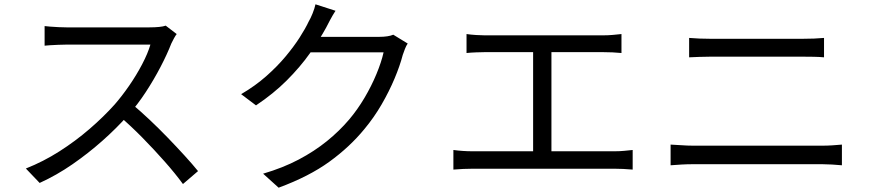

<svg xmlns="http://www.w3.org/2000/svg" viewBox="-20 -827 4040 891"><path d="M800 -669Q795 -663 787.5 -649.5Q780 -636 775 -625Q756 -576 725 -516.5Q694 -457 656 -399Q618 -341 576 -294Q521 -232 455 -173.5Q389 -115 316 -64.5Q243 -14 164 22L100 -45Q181 -77 255.5 -124.5Q330 -172 395.5 -228.5Q461 -285 512 -342Q546 -381 579.5 -429.5Q613 -478 639.5 -528.5Q666 -579 678 -620Q670 -620 640 -620Q610 -620 569 -620Q528 -620 483 -620Q438 -620 397 -620Q356 -620 326.5 -620Q297 -620 288 -620Q271 -620 249.5 -619Q228 -618 210.5 -617Q193 -616 187 -615V-706Q194 -705 212.5 -703.5Q231 -702 252 -701Q273 -700 288 -700Q299 -700 328 -700Q357 -700 397.5 -700Q438 -700 482 -700Q526 -700 566.5 -700Q607 -700 636 -700Q665 -700 674 -700Q699 -700 718.5 -702Q738 -704 749 -708ZM589 -347Q630 -313 673.5 -272Q717 -231 759 -187.5Q801 -144 837 -104.5Q873 -65 899 -33L829 27Q794 -21 745 -76.5Q696 -132 641.5 -187.5Q587 -243 532 -290Z M1872 -625Q1865 -615 1859 -599.5Q1853 -584 1849 -572Q1836 -522 1811 -462.5Q1786 -403 1751 -342.5Q1716 -282 1671 -228Q1603 -145 1508.5 -76.5Q1414 -8 1273 44L1201 -21Q1293 -48 1366 -86.5Q1439 -125 1497 -172Q1555 -219 1600 -272Q1639 -318 1671.5 -373Q1704 -428 1727 -483.5Q1750 -539 1760 -584H1389L1421 -656Q1433 -656 1466 -656Q1499 -656 1541.5 -656Q1584 -656 1626 -656Q1668 -656 1699.5 -656Q1731 -656 1740 -656Q1760 -656 1777 -658.5Q1794 -661 1805 -666ZM1537 -777Q1524 -757 1512 -734.5Q1500 -712 1493 -698Q1463 -643 1418 -579.5Q1373 -516 1311 -454Q1249 -392 1168 -338L1099 -390Q1164 -428 1215 -473Q1266 -518 1304.5 -564Q1343 -610 1370 -652Q1397 -694 1413 -728Q1421 -741 1430.5 -764.5Q1440 -788 1444 -807Z M2145 -669Q2165 -666 2189.5 -664.5Q2214 -663 2229 -663H2779Q2802 -663 2824 -665Q2846 -667 2864 -669V-581Q2845 -583 2822.5 -584Q2800 -585 2779 -585H2229Q2215 -585 2189.5 -584Q2164 -583 2145 -581ZM2454 -82V-619H2539V-82ZM2084 -131Q2106 -128 2128.5 -126.5Q2151 -125 2172 -125H2833Q2856 -125 2876.5 -127Q2897 -129 2916 -131V-40Q2896 -42 2872 -43Q2848 -44 2833 -44H2172Q2152 -44 2129.5 -43Q2107 -42 2084 -40Z M3178 -651Q3202 -649 3227 -648Q3252 -647 3277 -647Q3293 -647 3327 -647Q3361 -647 3404.5 -647Q3448 -647 3495.5 -647Q3543 -647 3586 -647Q3629 -647 3660.5 -647Q3692 -647 3705 -647Q3732 -647 3757.5 -648Q3783 -649 3804 -651V-561Q3783 -563 3756.5 -563.5Q3730 -564 3705 -564Q3693 -564 3660.5 -564Q3628 -564 3583.5 -564Q3539 -564 3490.5 -564Q3442 -564 3398 -564Q3354 -564 3321.5 -564Q3289 -564 3277 -564Q3251 -564 3226 -563Q3201 -562 3178 -561ZM3092 -156Q3118 -155 3144 -153Q3170 -151 3197 -151Q3209 -151 3244.5 -151Q3280 -151 3330.5 -151Q3381 -151 3439 -151Q3497 -151 3554.5 -151Q3612 -151 3662.5 -151Q3713 -151 3748.5 -151Q3784 -151 3796 -151Q3819 -151 3842 -152.5Q3865 -154 3887 -156V-60Q3865 -62 3840.5 -63.5Q3816 -65 3796 -65Q3784 -65 3748.5 -65Q3713 -65 3662.5 -65Q3612 -65 3554.5 -65Q3497 -65 3439 -65Q3381 -65 3330.5 -65Q3280 -65 3244.5 -65Q3209 -65 3197 -65Q3170 -65 3143.5 -63.5Q3117 -62 3092 -60Z"/></svg>

Font: Noto Sans TC
Style: Regular
Weight: 400
Designer: Ryoko NISHIZUKA  (kana, bopomofo & ideographs); Paul D. Hunt (Latin, Greek & Cyrillic); Sandoll Communications , Soo-you
Foundry: Adobe
Version: Version 2.004-H2;hotconv 1.0.118;makeotfexe 2.5.65603